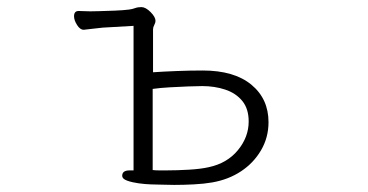

<svg xmlns="http://www.w3.org/2000/svg" viewBox="-20 -508 1040 542"><path d="M357 -435 270 -430Q258 -429 243 -427Q228 -425 217 -424H216Q206 -424 197.5 -437.5Q189 -451 189 -462Q189 -477 202 -477Q210 -477 218 -476.5Q226 -476 235 -476Q239 -476 259.5 -476.5Q280 -477 304.5 -478Q329 -479 344 -481Q353 -482 361 -485Q369 -488 379 -488Q391 -488 405 -474Q419 -460 419 -449Q419 -444 415.5 -437.5Q412 -431 412 -425V-304Q441 -306 479 -307.5Q517 -309 552 -309Q641 -309 689.5 -269Q738 -229 738 -163Q738 -120 717 -84Q696 -48 660.5 -24.5Q625 -1 579 7Q556 11 527 12.5Q498 14 472 14Q459 14 447 13.5Q435 13 425 13Q421 13 405.5 12.5Q390 12 371.5 9.5Q353 7 339 2Q325 -3 325 -12Q325 -27 346 -27H357ZM411 -28Q419 -27 429 -27Q439 -27 450 -27Q480 -27 513.5 -29Q547 -31 569 -36Q621 -47 651.5 -84Q682 -121 682 -165Q682 -201 664 -223Q646 -245 616 -255Q586 -265 551 -265Q536 -265 511 -264Q486 -263 459 -261.5Q432 -260 411 -257Z"/></svg>

Font: Moon Stars Kai T HW Light
Style: Regular
Weight: 300
Designer: GuiWonder
Version: Version 1.101